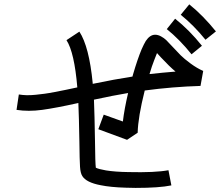

<svg xmlns="http://www.w3.org/2000/svg" viewBox="-20 -872 1040 901"><path d="M347.7 -388.7Q242.2 -365.2 177.7 -356.4Q113.3 -347.7 57.6 -356.4L68.4 -428.7Q85.9 -425.8 105 -425.3Q124 -424.8 147 -427.2Q169.9 -429.7 189 -432.1Q208 -434.6 237.8 -440.4Q267.6 -446.3 287.6 -450.2Q307.6 -454.1 342.8 -461.9Q329.1 -626 292 -683.6L352.5 -723.6Q398.4 -653.3 415 -482.4Q415 -481.4 415 -480Q415 -478.5 415 -478.5Q518.6 -500 601.6 -512.7Q603.5 -518.6 604.5 -523.4Q625 -593.8 644.5 -640.6Q655.3 -665 664.1 -679.7Q683.6 -709 708 -709Q721.7 -709 735.8 -701.2Q750 -693.4 759.8 -684.1Q769.5 -674.8 789.1 -653.3Q812.5 -627.9 828.1 -612.3Q843.8 -596.7 874 -574.2Q904.3 -551.8 933.6 -539.1L920.9 -468.8Q789.1 -464.8 659.2 -447.3Q627.9 -323.2 626 -249L576.2 -215.8L441.4 -265.6L466.8 -334L556.6 -301.8Q563.5 -360.4 581.1 -435.5Q510.7 -423.8 420.9 -404.3Q423.8 -335 425.8 -208Q426.8 -105.5 429.7 -85Q443.4 -78.1 477.5 -72.3Q520.5 -65.4 583 -64.5Q708 -61.5 770.5 -73.2L784.2 -2Q727.5 9.8 616.2 9.8Q592.8 9.8 570.3 8.8Q499 6.8 452.1 -2.9Q384.8 -15.6 366.2 -45.9Q357.4 -59.6 355.5 -89.4Q353.5 -119.1 352.5 -208Q350.6 -323.2 347.7 -388.7ZM704.1 -590.8Q692.4 -561.5 681.6 -524.4Q742.2 -531.2 803.7 -536.1Q775.4 -559.6 734.4 -603.5Q722.7 -616.2 716.8 -623Q710.9 -609.4 704.1 -590.8ZM878.9 -617.2Q823.2 -686.5 762.7 -735.4L801.8 -784.2Q868.2 -731.4 927.7 -657.2ZM868.2 -851.6Q933.6 -798.8 993.2 -724.6L944.3 -685.5Q888.7 -753.9 828.1 -802.7Z"/></svg>

Font: irohakakuC Regular
Style: Regular
Weight: 400
Designer: [Source Han Sans]
Ryoko NISHIZUKA Ë•øÂ°öÊ∂ºÂ≠ê (kana & ideographs); Paul D. Hunt (Latin, Greek & Cyrillic); Wenlong ZHAN
Version: Version 1.001.20160904